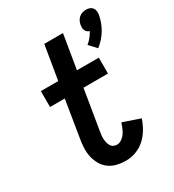

<svg xmlns="http://www.w3.org/2000/svg" viewBox="-189 -889 911 1004"><g transform="rotate(-30 266.5 -386.5)"><path d="M442 -574 402 -617Q417 -629 428.5 -643.5Q440 -658 449 -674Q441 -676 435 -681Q429 -686 425.5 -693.5Q422 -701 422 -709Q422 -717 423 -726Q425 -737 430 -747.5Q435 -758 444 -766Q453 -774 464.5 -777.5Q476 -781 487 -781Q498 -781 508 -777.5Q518 -774 524.5 -766Q531 -758 532.5 -747.5Q534 -737 533 -726Q529 -704 521.5 -683Q514 -662 502.5 -642.5Q491 -623 475.5 -605.5Q460 -588 442 -574ZM275 8Q248 8 222 2Q196 -4 175 -19Q154 -34 141 -56.5Q128 -79 122 -104.5Q116 -130 117 -157.5Q118 -185 123 -212L159 -434H70V-530H175L209 -735H322L288 -530H420V-434H272L233 -197Q231 -185 229.5 -173.5Q228 -162 228.5 -150.5Q229 -139 231.5 -128.5Q234 -118 239 -108.5Q244 -99 254 -93.5Q264 -88 275 -88Q290 -88 304 -97.5Q318 -107 327 -120.5Q336 -134 342 -148.5Q348 -163 353 -178L456 -143Q446 -113 430 -85.5Q414 -58 390 -36Q366 -14 335.5 -3Q305 8 275 8Z"/></g></svg>

Font: Iosevka Slab
Style: Bold Italic
Weight: 700
Italic angle: -9°
Monospace: yes
Designer: Belleve Invis
Foundry: Belleve Invis
Version: Version 11.1.0; ttfautohint (v1.8.3)